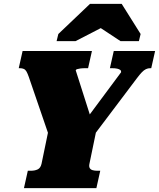

<svg xmlns="http://www.w3.org/2000/svg" viewBox="-20 -974 823 994"><path d="M104 0 124 -90H140Q160 -90 175 -97Q190 -104 195 -126L232 -305L237 -261L129 -576Q123 -593 117.5 -603Q112 -613 103.5 -617Q95 -621 82 -621H77L97 -710H456L436 -621H424Q407 -621 396 -619.5Q385 -618 379 -616Q373 -614 372 -610L461 -331L393 -312L607 -600Q608 -607 603 -611.5Q598 -616 587 -618.5Q576 -621 558 -621H549L569 -710H783L763 -621H758Q746 -621 735.5 -616Q725 -611 714 -599.5Q703 -588 688 -568L452 -255L480 -305L443 -126Q440 -112 444.5 -104Q449 -96 459.5 -93Q470 -90 483 -90H499L479 0ZM610 -954H446L282 -798L273 -761H371L555 -856H460L604 -761H699L708 -798Z"/></svg>

Font: Roboto Serif Black
Style: Italic
Weight: 900
Italic angle: -10°
Version: Version 1.008